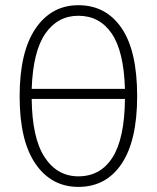

<svg xmlns="http://www.w3.org/2000/svg" viewBox="-20 -714 608 745"><path d="M284.2 -693.8Q390.6 -693.8 451.4 -605.5Q512.2 -517.1 512.2 -340.8Q512.2 -168.5 451.9 -78.6Q391.6 11.2 284.2 11.2Q179.7 11.2 117.9 -78.1Q56.2 -167.5 56.2 -339.8Q56.2 -512.7 117.9 -603.3Q179.7 -693.8 284.2 -693.8ZM284.2 -652.8Q203.6 -652.8 155.8 -583.5Q107.9 -514.2 103 -369.1H464.8Q460.4 -515.6 413.3 -584.2Q366.2 -652.8 284.2 -652.8ZM284.2 -29.8Q370.1 -29.8 416.7 -103.3Q463.4 -176.8 464.8 -330.1H103Q104.5 -178.7 153.1 -104.2Q201.7 -29.8 284.2 -29.8Z"/></svg>

Font: Fira Sans Compressed ExtraLight
Style: Regular
Weight: 250
Width: 1
Designer: Carrois Corporate & Edenspiekermann AG
Foundry: Carrois Corporate GbR & Edenspiekermann AG
Version: Version 4.203;PS 004.203;hotconv 1.0.88;makeotf.lib2.5.64775